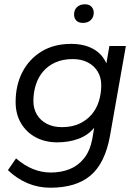

<svg xmlns="http://www.w3.org/2000/svg" viewBox="-20 -685 647 897"><path d="M215 192Q159 192 109 171Q59 150 17 110L55 55Q93 88 133.5 104.5Q174 121 217 121Q265 121 304.5 105.5Q344 90 372 55.5Q400 21 411 -35L420 -88Q391 -53 346.5 -36.5Q302 -20 247 -20Q191 -20 147 -43.5Q103 -67 78 -109.5Q53 -152 53 -208Q53 -287 84.5 -348Q116 -409 174 -444.5Q232 -480 312 -480Q372 -480 414.5 -457Q457 -434 477 -389L491 -470H568L494 -51Q471 77 403.5 134.5Q336 192 215 192ZM269 -91Q316 -91 350.5 -107Q385 -123 408 -150Q431 -177 442 -212.5Q453 -248 453 -287Q453 -323 436.5 -350.5Q420 -378 390 -393.5Q360 -409 320 -409Q273 -409 238 -393Q203 -377 180.5 -350Q158 -323 147 -287.5Q136 -252 136 -213Q136 -177 152.5 -149.5Q169 -122 199 -106.5Q229 -91 269 -91ZM367 -578Q347 -578 336.5 -589Q326 -600 326 -617Q326 -639 340 -652Q354 -665 377 -665Q397 -665 407.5 -653.5Q418 -642 418 -626Q418 -605 404.5 -591.5Q391 -578 367 -578Z"/></svg>

Font: Gantari
Style: Italic
Weight: 400
Italic angle: -10°
Designer: Anugrah Pasau
Foundry: Lafontype
Version: Version 1.000; ttfautohint (v1.8.3)